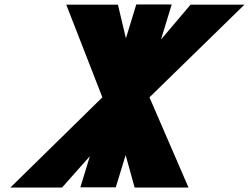

<svg xmlns="http://www.w3.org/2000/svg" viewBox="-20 -846 1123 866"><path d="M830.3 0 654.2 -407 1082.5 -825H839.5L706.1 -667.7L754.5 -826H594.7L547.9 -673L511.9 -825H278.9L441.7 -407L26.7 0H259.7L385.4 -141.5L342.4 -1H502.2L546.7 -146.5L587.3 0Z"/></svg>

Font: Hussar
Style: BdSuprConOblThree
Weight: 700
Foundry: Cannot Into Space Fonts
Version: Version 2.00